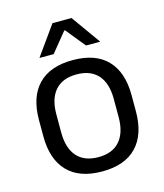

<svg xmlns="http://www.w3.org/2000/svg" viewBox="-106 -763 731 855"><g transform="rotate(-15 260.0 -335.5)"><path d="M260.1 12.3Q155.2 12.3 100.8 -44.5Q46.4 -101.2 46.4 -207.7V-281.9Q46.4 -388 100.9 -444.5Q155.3 -500.9 260.1 -500.9Q364.9 -500.9 419.1 -444.5Q473.4 -388 473.4 -281.9V-207.7Q473.4 -101.2 419.1 -44.5Q364.9 12.3 260.1 12.3ZM260.1 -53.7Q324.8 -53.7 358.6 -92.2Q392.5 -130.7 392.5 -203V-286.6Q392.5 -358.5 358.7 -396.7Q324.9 -435 260.1 -435Q195.3 -435 161.5 -396.7Q127.7 -358.5 127.7 -286.6V-203Q127.7 -130.7 161.5 -92.2Q195.3 -53.7 260.1 -53.7ZM216.2 -683.1H304L399.3 -549.7V-548.4H334.7L262 -637.7H258.2L185.5 -548.4H120.9V-549.7Z"/></g></svg>

Font: Anek Latin Medium
Style: Regular
Weight: 500
Designer: Yesha Goshar
Foundry: Ek Type
Version: Version 1.003